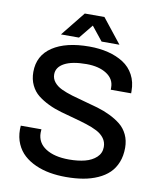

<svg xmlns="http://www.w3.org/2000/svg" viewBox="-94 -943 859 1029"><g transform="rotate(10 335.0 -428.0)"><path d="M176.8 -735.8 283.2 -868.2H390.1L495.1 -735.8H397.9L336.9 -812L274.9 -735.8ZM335 12.2Q288.6 12.2 247.1 4.9Q205.6 -2.4 168.9 -18.8Q132.3 -35.2 106 -59.1Q79.6 -83 64.2 -117.9Q48.8 -152.8 48.8 -195.8Q48.8 -200.2 49.3 -207Q49.8 -213.9 49.8 -216.8H162.1Q162.1 -214.8 161.6 -207.8Q161.1 -200.7 161.1 -198.2Q161.1 -143.6 208.3 -113.3Q255.4 -83 335 -83Q384.3 -83 421.9 -92.8Q459.5 -102.5 483.6 -125Q507.8 -147.5 507.8 -181.2Q507.8 -208 492.7 -228.5Q477.5 -249 451.9 -262.2Q426.3 -275.4 393.3 -285.9Q360.4 -296.4 323.7 -306.2Q287.1 -315.9 250.2 -326.4Q213.4 -336.9 180.4 -352.8Q147.5 -368.7 121.8 -388.9Q96.2 -409.2 81.1 -440.7Q65.9 -472.2 65.9 -512.2Q65.9 -601.6 138.7 -649.9Q211.4 -698.2 338.9 -698.2Q394.5 -698.2 441.4 -686.5Q488.3 -674.8 524.7 -651.6Q561 -628.4 581.5 -590.1Q602.1 -551.8 602.1 -502V-490.2H491.2V-502.9Q491.2 -548.8 449.2 -575.9Q407.2 -603 339.8 -603Q261.7 -603 220 -580.6Q178.2 -558.1 178.2 -519Q178.2 -495.1 193.4 -476.6Q208.5 -458 234.1 -445.8Q259.8 -433.6 293 -423.6Q326.2 -413.6 363 -404.1Q399.9 -394.5 436.5 -383.8Q473.1 -373 506.3 -356.9Q539.6 -340.8 565.2 -320.3Q590.8 -299.8 606 -268.1Q621.1 -236.3 621.1 -196.8Q621.1 -152.8 607.2 -117.9Q593.3 -83 568.4 -58.8Q543.5 -34.7 507.3 -18.6Q471.2 -2.4 428.5 4.9Q385.7 12.2 335 12.2Z"/></g></svg>

Font: Archivo Medium
Style: Regular
Weight: 500
Designer: Hector Gatti
Foundry: Omnibus-Type
Version: Version 2.001